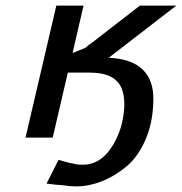

<svg xmlns="http://www.w3.org/2000/svg" viewBox="-20 -491 649 685"><path d="M71 0 181 -471H278L239 -302L284 -320Q294 -329 310 -340L479 -471H609L368 -285Q451 -281 490 -242Q529 -203 527 -133Q526 -55 499.5 6.5Q473 68 431 103Q389 138 343 156Q297 174 252 174Q228 174 206 170H205Q183 169 146 164L189 79Q210 86 236 92L235 91Q261 100 296 95Q342 86 373.5 41Q405 -4 417 -60Q431 -131 415 -173Q393 -232 300 -232H222L168 0Z"/></svg>

Font: Coval
Style: Medium Italic
Weight: 500
Foundry: Context Ltd
Version: Version 001.000